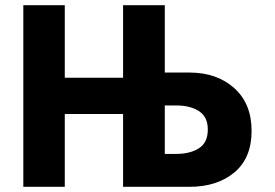

<svg xmlns="http://www.w3.org/2000/svg" viewBox="-20 -723 1061 741"><path d="M616 -316V-129H660Q714 -129 748 -151Q782 -173 782 -223Q782 -272 748 -294Q714 -316 660 -316ZM230 -283V-2H70V-703H230V-423H455V-703H456H615H616V-443H711Q817 -443 884 -383Q951 -323 951 -218Q951 -113 884.5 -57.5Q818 -2 711 -2H616H456H455V-283Z"/></svg>

Font: Hussar
Style: BoldWeb
Weight: 700
Foundry: Cannot Into Space Fonts
Version: Version 2.00